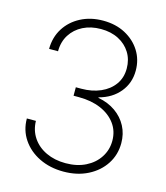

<svg xmlns="http://www.w3.org/2000/svg" viewBox="-112 -824 795 920"><g transform="rotate(15 286.0 -364.0)"><path d="M288.1 10.3Q221.2 10.3 168.2 -15.6Q115.2 -41.5 84.5 -86.9Q53.7 -132.3 53.7 -190.4H98.6Q99.6 -143.6 124 -107.4Q148.4 -71.3 190.9 -51.3Q233.4 -31.2 287.6 -31.2Q344.2 -31.2 386.7 -52.5Q429.2 -73.7 453.1 -110.6Q477.1 -147.5 477.1 -192.9Q477.1 -241.2 450.4 -277.3Q423.8 -313.5 377 -333.5Q330.1 -353.5 268.6 -353.5H241.7V-395.5H268.6Q321.8 -395.5 363.8 -413.8Q405.8 -432.1 429.9 -465.6Q454.1 -499 454.1 -544.9Q454.1 -589.4 432.9 -623.5Q411.6 -657.7 374 -677Q336.4 -696.3 286.6 -696.3Q236.8 -696.3 198 -676.8Q159.2 -657.2 137 -622.1Q114.7 -586.9 114.7 -540H70.3Q70.8 -598.1 98.9 -642.6Q127 -687 175.8 -712.4Q224.6 -737.8 286.6 -737.8Q349.1 -737.8 396.7 -712.4Q444.3 -687 471.4 -644Q498.5 -601.1 498.5 -546.4Q498.5 -484.9 461.2 -439.5Q423.8 -394 359.4 -377V-374.5Q409.2 -365.2 445.6 -339.6Q481.9 -314 501.7 -276.4Q521.5 -238.8 521.5 -192.9Q521.5 -135.3 491.7 -89.4Q461.9 -43.5 409.2 -16.6Q356.4 10.3 288.1 10.3Z"/></g></svg>

Font: Inter 24pt ExtraLight
Style: Regular
Weight: 250
Designer: Rasmus Andersson
Foundry: rsms
Version: Version 4.001;git-66647c0bb